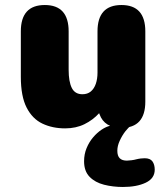

<svg xmlns="http://www.w3.org/2000/svg" viewBox="-20 -501 659 765"><path d="M158.5 -481Q253.5 -481 253.5 -376V-223Q253.5 -176 266 -150.8Q278.5 -125.5 308.5 -125.5Q328.5 -125.5 341.8 -136.5Q355 -147.5 361.8 -167.2Q368.5 -187 368.5 -212V-376Q368.5 -481 464 -481Q559 -481 559 -376V-96Q559 8.5 464 8.5Q396 8.5 376.5 -46L375 -50Q350.5 -23 316.5 -6.2Q282.5 10.5 239.5 10.5Q189 10.5 149 -8.5Q109 -27.5 86 -72.5Q63 -117.5 63 -195V-376Q63 -481 158.5 -481ZM469.5 244Q430 244 394.5 235Q359 226 337 203.5Q315 181 315 141.5Q315 113.5 325 89.2Q335 65 351 46.2Q367 27.5 385 15.5Q403 3.5 419.5 0H502Q492 6 479.2 22.5Q466.5 39 457 59.8Q447.5 80.5 447.5 99.5Q447.5 120 457 129.5Q466.5 139 485.5 139Q492 139 503.8 137.5Q515.5 136 522 134Q532 131.5 540.8 130.5Q549.5 129.5 556.5 129.5Q578.5 129.5 587.5 142.2Q596.5 155 596.5 175Q596.5 210 560.5 227Q524.5 244 469.5 244Z"/></svg>

Font: Sono Monospace ExtraBold
Style: Regular
Weight: 800
Version: Version 2.112